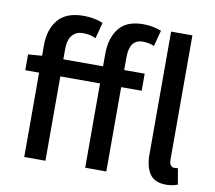

<svg xmlns="http://www.w3.org/2000/svg" viewBox="-87 -912 1150 1027"><g transform="rotate(10 487.5 -398.0)"><path d="M877.9 14.2Q815.9 14.2 789.6 -24.2Q763.2 -62.5 763.2 -129.9V-796.9H878.9V-124Q878.9 -100.6 887 -91.3Q895 -82 904.8 -82Q910.2 -82 914.3 -82.3Q918.5 -82.5 925.8 -84L940.9 2.9Q929.7 7.3 914.8 10.7Q899.9 14.2 877.9 14.2ZM30.8 -458V-543.9L106 -549.8V-607.9Q106 -692.9 150.1 -745.8Q194.3 -798.8 289.1 -798.8Q318.4 -798.8 345.7 -793.5Q373 -788.1 394 -778.8L371.1 -691.9Q354.5 -699.7 337.9 -703.4Q321.3 -707 300.8 -707Q263.7 -707 242.4 -681.6Q221.2 -656.2 221.2 -606V-550.8H437V-619.1Q437 -703.6 478.3 -756.8Q519.5 -810.1 610.8 -810.1Q639.6 -810.1 665 -804.7Q690.4 -799.3 709 -792L686 -705.1Q670.9 -711.9 655 -714.8Q639.2 -717.8 625 -717.8Q551.8 -717.8 551.8 -620.1V-550.8H663.1V-458H551.8V0H437V-458H221.2V0H106V-458Z"/></g></svg>

Font: Source Han Sans CN Medium
Style: Regular
Weight: 500
Designer: Ryoko NISHIZUKA  (kana, bopomofo & ideographs); Paul D. Hunt (Latin, Greek & Cyrillic); Sandoll Communications , Soo-you
Foundry: Adobe
Version: Version 2.004;hotconv 1.0.118;makeotfexe 2.5.65603